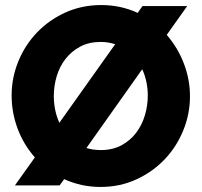

<svg xmlns="http://www.w3.org/2000/svg" viewBox="-20 -734 799 760"><path d="M721 -710 640 -596Q684 -545 708 -482Q732 -419 732 -353Q732 -283 705.5 -218Q679 -153 632 -103.5Q585 -54 520 -24Q455 6 378 6Q301 6 234 -25L216 0H39L118 -111Q73 -162 49.5 -225.5Q26 -289 26 -356Q26 -426 52.5 -491Q79 -556 126.5 -605.5Q174 -655 239 -684.5Q304 -714 381 -714Q458 -714 525 -683L544 -710ZM193 -354Q193 -326 198.5 -299Q204 -272 215 -248L436 -559Q423 -563 409 -565.5Q395 -568 379 -568Q332 -568 297.5 -549.5Q263 -531 239.5 -501Q216 -471 204.5 -432.5Q193 -394 193 -354ZM565 -356Q565 -383 559.5 -409.5Q554 -436 543 -460L322 -148Q349 -140 379 -140Q426 -140 461 -159Q496 -178 519 -208.5Q542 -239 553.5 -277.5Q565 -316 565 -356Z"/></svg>

Font: Boldmen
Style: Bold
Weight: 700
Designer: Matt McInerney, Pablo Impallari, Rodrigo Fuenzalida
Foundry: LIVING CONCEPT
Version: Version 1.000